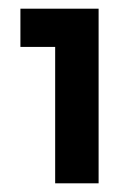

<svg xmlns="http://www.w3.org/2000/svg" viewBox="-20 -842 303 442"><path d="M107 -734H27V-822H207V-420H107Z"/></svg>

Font: Sora-SIA SemiBold
Style: Regular
Weight: 600
Designer: Jonathan Barnbrook, Julián Moncada
Foundry: Barnbrook Fonts
Version: Version 2.000